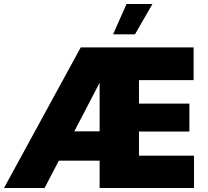

<svg xmlns="http://www.w3.org/2000/svg" viewBox="-34 -936 1035 956"><path d="M368 -700H930V-537H658V-420H909V-281H658V-161H932V0H462V-136H259L188 0H-14ZM462 -282V-524L336 -282ZM596 -916H725L638 -765H529Z"/></svg>

Font: Chess Sans ExtraBold
Style: Regular
Weight: 800
Designer: Wolf Bōese
Foundry: Wolf Bōese
Version: Version 7.223